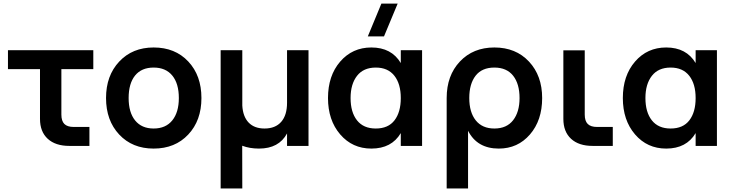

<svg xmlns="http://www.w3.org/2000/svg" viewBox="-20 -823 4134 1083"><path d="M24.9 -433.1V-540H506.3V-433.1H326.2V-176.8Q326.2 -140.6 343 -123.8Q359.9 -106.9 396 -106.9H484.4V0H371.1Q293 0 249.3 -40Q205.6 -80.1 205.6 -152.3V-433.1Z M846.7 15.1Q726.6 15.1 652.3 -64.2Q578.1 -143.6 578.1 -270Q578.1 -396.5 652.6 -475.8Q727.1 -555.2 846.7 -555.2Q967.8 -555.2 1042 -476.1Q1116.2 -397 1116.2 -270Q1116.2 -143.1 1041.7 -64Q967.3 15.1 846.7 15.1ZM846.7 -98.1Q914.6 -98.1 951.7 -143.8Q988.8 -189.5 988.8 -270Q988.8 -351.6 951.9 -396.7Q915 -441.9 846.7 -441.9Q778.3 -441.9 741.9 -397Q705.6 -352.1 705.6 -270Q705.6 -188.5 742.4 -143.3Q779.3 -98.1 846.7 -98.1Z M1599.1 -540H1720.2V0H1599.1V-70.3Q1553.2 15.1 1440.9 15.1Q1388.2 15.1 1346.2 -1L1346.7 240.2H1224.6V-540H1346.7V-228Q1350.1 -165.5 1382.3 -131.8Q1414.6 -98.1 1472.2 -98.1Q1533.2 -98.1 1566.2 -135.7Q1599.1 -173.3 1599.1 -243.2Z M2223.1 -802.7 2146 -617.7H2054.7L2131.3 -802.7ZM2240.7 -540H2360.8V0H2240.7V-72.3Q2189 15.1 2074.7 15.1Q1967.8 15.1 1898.9 -64.9Q1830.1 -145 1830.1 -270Q1830.1 -396 1898.9 -475.6Q1967.8 -555.2 2074.7 -555.2Q2188.5 -555.2 2240.7 -467.3ZM2099.6 -441.9Q2030.3 -441.9 1993.9 -395.3Q1957.5 -348.6 1957.5 -270Q1957.5 -189.9 1993.9 -144Q2030.3 -98.1 2099.6 -98.1Q2169.9 -98.1 2205.3 -144.3Q2240.7 -190.4 2240.7 -270Q2240.7 -350.1 2204.3 -396Q2168 -441.9 2099.6 -441.9Z M2620.1 240.2H2499.5V-270Q2499.5 -397 2574.2 -476.1Q2648.9 -555.2 2768.6 -555.2Q2889.6 -555.2 2963.9 -475.6Q3038.1 -396 3038.1 -270Q3038.1 -144 2969.2 -64.5Q2900.4 15.1 2793.5 15.1Q2671.4 15.1 2620.1 -85.4ZM2768.6 -98.1Q2837.9 -98.1 2874.3 -144.8Q2910.6 -191.4 2910.6 -270Q2910.6 -350.1 2874.3 -396Q2837.9 -441.9 2768.6 -441.9Q2698.2 -441.9 2662.6 -395.8Q2627 -349.6 2627 -270Q2627 -189.9 2663.6 -144Q2700.2 -98.1 2768.6 -98.1Z M3436.5 -106.9V0H3322.8Q3244.6 0 3201.2 -40Q3157.7 -80.1 3157.7 -152.3V-539.1H3278.3V-176.8Q3278.3 -140.6 3295.2 -123.8Q3312 -106.9 3348.1 -106.9Z M3903.8 -540H4023.9V0H3903.8V-72.3Q3852.1 15.1 3737.8 15.1Q3630.9 15.1 3562 -64.9Q3493.2 -145 3493.2 -270Q3493.2 -396 3562 -475.6Q3630.9 -555.2 3737.8 -555.2Q3851.6 -555.2 3903.8 -467.3ZM3762.7 -441.9Q3693.4 -441.9 3657 -395.3Q3620.6 -348.6 3620.6 -270Q3620.6 -189.9 3657 -144Q3693.4 -98.1 3762.7 -98.1Q3833 -98.1 3868.4 -144.3Q3903.8 -190.4 3903.8 -270Q3903.8 -350.1 3867.4 -396Q3831.1 -441.9 3762.7 -441.9Z"/></svg>

Font: Vela Sans Bd
Style: Bold
Weight: 700
Designer: Principal design: Mikhail Sharanda - project Manrope.
Design modification: Ravid Balaliev
Foundry: Mikhail Sharanda
Version: Version 1.001